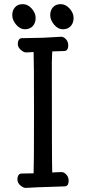

<svg xmlns="http://www.w3.org/2000/svg" viewBox="-20 -894 414 926"><path d="M104 12.2Q92.3 12.2 78.6 0.5Q64.9 -11.2 64 -26.9Q64 -57.1 85 -57.1Q124 -57.1 142.1 -58.1Q144 -89.8 144 -348.1Q144 -603 142.1 -643.1Q118.2 -641.1 106 -641.1Q94.2 -641.1 80.6 -653.1Q66.9 -665 65.9 -680.2Q65.9 -710 86.9 -710L187 -711.9L274.9 -716.8Q287.1 -716.8 298.1 -704.8Q309.1 -692.9 309.1 -675.8Q309.1 -647.9 289.1 -647.9L231.9 -646L230 -594.2Q230 -97.2 231.9 -62Q259.3 -64 276.9 -64Q289.1 -64 300 -52Q311 -40 311 -22.9Q311 4.9 291 4.9Q130.9 9.8 104 12.2ZM283.2 -752.9Q259.3 -752.9 240.7 -775.4Q222.2 -797.9 222.2 -820.8Q222.2 -844.2 235.6 -859.1Q249 -874 272.9 -874Q296.9 -874 315.9 -852.5Q335 -831.1 335 -807.1Q335 -783.2 321 -768.1Q307.1 -752.9 283.2 -752.9ZM100.1 -752.9Q76.2 -752.9 57.6 -775.4Q39.1 -797.9 39.1 -820.8Q39.1 -844.2 52.5 -859.1Q65.9 -874 89.8 -874Q114.3 -874 133.1 -852.5Q151.9 -831.1 151.9 -807.1Q151.9 -783.2 137.9 -768.1Q124 -752.9 100.1 -752.9Z"/></svg>

Font: LXGW WenKai GB Screen
Style: Regular
Weight: 400
Designer: LXGW / Fontworks Inc.
Foundry: LXGW / Fontworks Inc.
Version: Version 1.321;February 19, 2024;FontCreator 14.0.0.2901 64-b